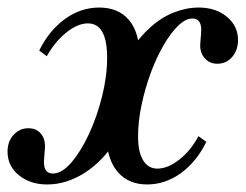

<svg xmlns="http://www.w3.org/2000/svg" viewBox="-43 -477 651 509"><path d="M82 12Q37 12 7 -12.5Q-23 -37 -23 -75Q-23 -102 -7 -119.5Q9 -137 32 -137Q54 -137 66 -122Q78 -107 76 -82L74 -57Q70 -17 97 -17Q121 -17 146 -46Q171 -75 192.5 -121Q214 -167 227.5 -221Q241 -275 241 -324Q241 -415 190 -415Q163 -415 133 -391Q103 -367 81 -328L61 -343Q87 -396 129 -426.5Q171 -457 220 -457Q270 -457 298 -425Q326 -393 327 -331L303 -343Q327 -379 356 -405Q385 -431 418 -444Q451 -457 484 -457Q529 -457 558.5 -432.5Q588 -408 588 -371Q588 -344 572.5 -326Q557 -308 533 -308Q512 -308 499 -323.5Q486 -339 488 -362L490 -388Q494 -428 467 -428Q449 -428 429 -408.5Q409 -389 390 -356Q371 -323 356 -282Q341 -241 332 -197.5Q323 -154 323 -115Q323 -74 336.5 -52Q350 -30 374 -30Q402 -30 432.5 -54Q463 -78 483 -116L504 -101Q478 -48 436.5 -18Q395 12 347 12Q299 12 270.5 -19.5Q242 -51 239 -111L263 -103Q229 -49 181 -18.5Q133 12 82 12Z"/></svg>

Font: Baskervville SemiBold
Style: Italic
Weight: 600
Italic angle: -18°
Version: Version 1.100